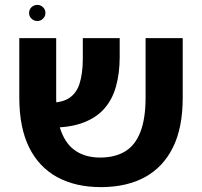

<svg xmlns="http://www.w3.org/2000/svg" viewBox="-20 -759 827 786"><path d="M393 7Q289 7 214 -34Q139 -75 99 -156Q59 -237 59 -360V-603H210V-361Q210 -274 231 -219.5Q252 -165 292.5 -139.5Q333 -114 390 -114H394Q453 -115 493.5 -140Q534 -165 555 -219.5Q576 -274 576 -360V-603H728V-359Q728 -236 688 -155.5Q648 -75 574.5 -34.5Q501 6 398 7ZM167 -237 159 -339Q224 -335 258 -354.5Q292 -374 305.5 -416Q319 -458 319 -519V-603H470V-526Q470 -459 454.5 -404Q439 -349 404 -311Q369 -273 311 -253.5Q253 -234 167 -237ZM133 -673Q119 -673 109 -682.5Q99 -692 99 -706Q99 -720 109 -729.5Q119 -739 133 -739Q146 -739 156 -729.5Q166 -720 166 -706Q166 -692 156 -682.5Q146 -673 133 -673Z"/></svg>

Font: Noto Sans Hebrew Thin
Style: Bold
Weight: 700
Version: Version 3.001